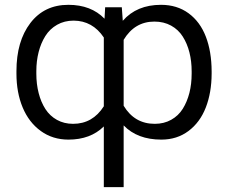

<svg xmlns="http://www.w3.org/2000/svg" viewBox="-20 -558 927 781"><path d="M402.3 203.1V-43.7Q348 9.9 258.5 9.9Q194.2 9.9 145.8 -25.2Q97.3 -60.4 72.1 -121.1Q46.9 -181.8 46.9 -258.5V-268.5Q46.9 -390.3 103.5 -464.3Q160.2 -538.4 258.2 -538.4Q350.5 -538.4 405.2 -481.9L407.7 -528.4H475.5L479.4 -473.4Q536.2 -538.4 634.9 -538.4Q700.3 -538.4 747.2 -503.9Q794 -469.5 817.3 -408.9Q840.6 -348.4 840.9 -267.4V-258.5Q840.6 -181.1 817.1 -120.7Q793.7 -60.4 746.8 -25.2Q699.9 9.9 636.4 9.9Q538.7 9.9 483 -47.9V203.1ZM127.8 -268.5V-258.5Q127.8 -215.9 137.3 -179.2Q146.7 -142.4 164.8 -114.3Q182.9 -86.3 211.8 -70.3Q240.8 -54.3 277.3 -54.3Q356.9 -54.3 402.3 -125.7V-405.5Q356.5 -473.7 279.5 -474.1Q241.8 -474.1 212.2 -457.2Q182.5 -440.3 164.4 -411.4Q146.3 -382.5 137.1 -346.1Q127.8 -309.7 127.8 -268.5ZM759.6 -258.5V-267.4Q759.6 -309.3 750.5 -345Q741.5 -380.7 723.5 -409.1Q705.6 -437.5 676 -453.8Q646.3 -470.2 608 -470.2Q527.7 -470.2 483 -396V-127.8Q527.3 -54.3 609.4 -54.3Q647 -54.3 676.3 -70.7Q705.6 -87 723.4 -115.4Q741.1 -143.8 750.4 -180Q759.6 -216.3 759.6 -258.5Z"/></svg>

Font: Inter Light BETA
Style: Regular
Weight: 300
Designer: Rasmus Andersson
Foundry: rsms
Version: Version 3.011;git-f93a4a705